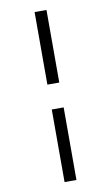

<svg xmlns="http://www.w3.org/2000/svg" viewBox="-95 -747 550 951"><g transform="rotate(-10 180.5 -271.5)"><path d="M150.1 -334V-699H209.9V-334ZM150.1 156V-209H209.9V156Z"/></g></svg>

Font: Faustina Light
Style: Regular
Weight: 300
Designer: Alfonso Garcia
Foundry: http://www.omnibus-type.com
Version: Version 1.200